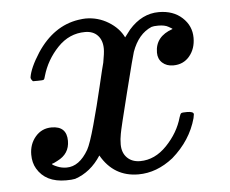

<svg xmlns="http://www.w3.org/2000/svg" viewBox="-40 -488 653 544"><g transform="rotate(-5 286.0 -215.5)"><path d="M58 -278Q52 -284 52 -289Q56 -316 83 -358Q130 -429 201 -440Q215 -442 222 -442Q257 -442 286.5 -424Q316 -406 329 -379Q342 -396 345 -400Q382 -442 430 -442Q471 -442 496.5 -418.5Q522 -395 522 -361Q522 -330 504.5 -309Q487 -288 458 -288Q439 -288 427 -299Q415 -310 415 -328Q415 -374 465 -391Q465 -392 454 -398Q444 -404 425 -404Q412 -404 406 -402Q368 -386 350 -336Q347 -328 321 -224.5Q295 -121 293 -108Q290 -93 290 -78Q290 -54 304 -40Q318 -26 341 -26Q383 -26 417 -61.5Q451 -97 463 -140Q466 -150 469 -151.5Q472 -153 485 -153Q504 -153 504 -145Q504 -144 502 -134Q485 -72 432 -26Q385 11 333 11Q263 11 227 -52Q198 -7 153 8Q144 10 127 10Q69 10 45 -31Q35 -48 35 -71Q35 -101 53 -122Q71 -143 99 -143Q142 -143 142 -101Q142 -64 107 -47Q105 -46 102 -44.5Q99 -43 97 -42Q95 -41 94 -41L91 -40Q91 -37 106 -31Q118 -26 132 -26Q168 -26 194 -71Q203 -87 217.5 -139.5Q232 -192 245 -247.5Q258 -303 261 -313Q266 -340 266 -352Q266 -376 253 -390Q240 -404 217 -404Q172 -404 139 -369.5Q106 -335 93 -290Q91 -281 88.5 -279.5Q86 -278 72 -278Z"/></g></svg>

Font: MathJax_Math
Style: Regular
Weight: 400
Version: Version 1.1